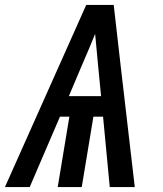

<svg xmlns="http://www.w3.org/2000/svg" viewBox="-38 -755 658 775"><path d="M-18 0 310 -735H421L449 -490L506 0H405L378 -284H339L292 0H195L242 -284H204L82 0ZM370 -367 358 -490Q355 -522 352 -554Q349 -586 346 -618Q333 -586 319.5 -554Q306 -522 292 -490L240 -367Z"/></svg>

Font: Iosevka SS04 Medium Extended
Style: Italic
Weight: 500
Width: 7
Italic angle: -9°
Monospace: yes
Designer: Belleve Invis
Foundry: Belleve Invis
Version: Version 19.0.0; ttfautohint (v1.8.4)